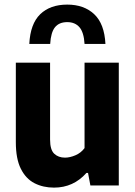

<svg xmlns="http://www.w3.org/2000/svg" viewBox="-20 -826 603 855"><path d="M220.5 9.5Q172 9.5 133.5 -10.2Q95 -30 72.8 -74.5Q50.5 -119 50.5 -193V-547H203V-204.5Q203 -159 221.5 -141.5Q240 -124 269.5 -124Q291 -124 315.8 -134.5Q340.5 -145 356.5 -166.5V-547H509V0H382.5L372 -56H365Q307 9.5 220.5 9.5ZM110.5 -630.5Q115 -720 159.2 -762.8Q203.5 -805.5 279.5 -805.5Q354 -805.5 399.5 -762.8Q445 -720 449.5 -630.5H356.5Q353.5 -682 333.8 -704.8Q314 -727.5 279.5 -727.5Q243.5 -727.5 225 -704.8Q206.5 -682 203.5 -630.5Z"/></svg>

Font: Encode Sans SemiCondensed SemiCondensed
Style: Bold
Weight: 700
Width: 4
Designer: Multiple Designers
Foundry: Impallari Type
Version: Version 3.000; ttfautohint (v1.8.3) -l 8 -r 50 -G 200 -x 14 